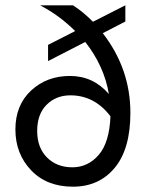

<svg xmlns="http://www.w3.org/2000/svg" viewBox="-20 -694 557 723"><path d="M396 -256Q336 -335 245 -335Q191 -335 155.5 -299.5Q120 -264 120 -201Q120 -138 157 -101Q194 -64 252.5 -64Q311 -64 351.5 -110.5Q392 -157 396 -256ZM471 -269Q471 -133 412 -62Q353 9 254.5 9Q156 9 97 -53Q38 -115 38 -206.5Q38 -298 97 -353Q156 -408 243.5 -408Q331 -408 390 -340Q372 -446 301 -536L161 -464V-525L263 -577Q204 -636 131 -674H255Q295 -648 330 -612L452 -674V-613L367 -569Q471 -435 471 -269Z"/></svg>

Font: Hind Colombo
Style: Regular
Weight: 400
Designer: Jyotish Sonowal, Aditi Pimprikar
Foundry: Indian Type Foundry
Version: Version 1.000;PS 1.0;hotconv 1.0.86;makeotf.lib2.5.63406; tt